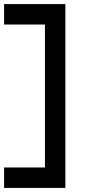

<svg xmlns="http://www.w3.org/2000/svg" viewBox="-20 -920 540 940"><path d="M0 0V-100H200V-800H0V-900H300V0Z"/></svg>

Font: GalmuriMono9 Regular
Style: Regular
Weight: 400
Designer: Lee Minseo (quiple)
Version: Version 2.399;hotconv 1.1.1;makeotfexe 2.6.0 DEVELOPMENT